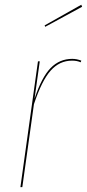

<svg xmlns="http://www.w3.org/2000/svg" viewBox="-20 -770 358 790"><path d="M314.5 -750.5 317.9 -742.2 166 -659.7 163.6 -665.5ZM277.3 -527.8Q295.9 -527.8 314.5 -520.5L312 -513.7Q296.9 -520.5 276.4 -520.5Q225.1 -520.5 188.5 -479.5Q151.9 -438.5 119.6 -341.3L71.8 0H64L136.2 -517.6H143.6L122.1 -363.8Q151.4 -452.1 188.2 -490Q225.1 -527.8 277.3 -527.8Z"/></svg>

Font: Fira Sans Compressed Eight
Style: Italic
Weight: 100
Width: 3
Italic angle: -8°
Designer: Carrois Corporate & Edenspiekermann AG
Foundry: Carrois Corporate GbR & Edenspiekermann AG
Version: Version 4.203;PS 004.203;hotconv 1.0.88;makeotf.lib2.5.64775